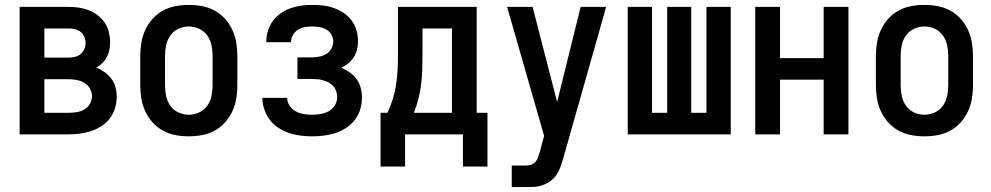

<svg xmlns="http://www.w3.org/2000/svg" viewBox="-20 -548 4040 783"><path d="M60 0V-520H259Q280 -520 301 -517Q322 -514 341.5 -506.5Q361 -499 378 -486Q395 -473 407 -455.5Q419 -438 424 -417Q429 -396 429 -375Q429 -359 426 -344Q423 -329 415.5 -315Q408 -301 397 -290.5Q386 -280 373 -272Q391 -265 407 -253.5Q423 -242 434.5 -226.5Q446 -211 451 -192Q456 -173 456 -154Q456 -130 449 -107Q442 -84 428 -65.5Q414 -47 394 -34Q374 -21 351.5 -13.5Q329 -6 305.5 -3Q282 0 259 0ZM161 -313H259Q272 -313 285 -316Q298 -319 308 -327Q318 -335 323.5 -347.5Q329 -360 329 -373Q329 -386 323.5 -398.5Q318 -411 308 -418.5Q298 -426 285 -429Q272 -432 259 -432H161ZM161 -88H259Q275 -88 292 -90.5Q309 -93 323.5 -101.5Q338 -110 346.5 -124.5Q355 -139 355 -156Q355 -172 346.5 -187Q338 -202 323.5 -210.5Q309 -219 292 -222Q275 -225 259 -225H161Z M750 8Q723 8 696 3Q669 -2 645 -15Q621 -28 602.5 -48.5Q584 -69 572.5 -94Q561 -119 556.5 -146Q552 -173 552 -200V-320Q552 -347 556.5 -374Q561 -401 572.5 -426Q584 -451 602.5 -471.5Q621 -492 645 -505Q669 -518 696 -523Q723 -528 750 -528Q777 -528 804 -523Q831 -518 855 -505Q879 -492 897.5 -471.5Q916 -451 927.5 -426Q939 -401 943.5 -374Q948 -347 948 -320V-200Q948 -173 943.5 -146Q939 -119 927.5 -94Q916 -69 897.5 -48.5Q879 -28 855 -15Q831 -2 804 3Q777 8 750 8ZM750 -80Q772 -80 792.5 -89.5Q813 -99 825.5 -117Q838 -135 842.5 -156.5Q847 -178 847 -200V-320Q847 -342 842.5 -363.5Q838 -385 825.5 -403Q813 -421 792.5 -430.5Q772 -440 750 -440Q728 -440 707.5 -430.5Q687 -421 674.5 -403Q662 -385 657.5 -363.5Q653 -342 653 -320V-200Q653 -178 657.5 -156.5Q662 -135 674.5 -117Q687 -99 707.5 -89.5Q728 -80 750 -80Z M1253 8Q1229 8 1205 5Q1181 2 1158 -6Q1135 -14 1115 -27Q1095 -40 1080.5 -59Q1066 -78 1058 -101.5Q1050 -125 1050 -149Q1050 -149 1050 -149Q1050 -149 1050 -149H1151Q1151 -149 1151 -149Q1151 -149 1151 -149Q1151 -132 1161 -117Q1171 -102 1186 -94Q1201 -86 1218 -83Q1235 -80 1253 -80Q1270 -80 1287.5 -83Q1305 -86 1320.5 -94.5Q1336 -103 1345.5 -118.5Q1355 -134 1355 -152Q1355 -164 1351 -176Q1347 -188 1339 -197Q1331 -206 1320.5 -211.5Q1310 -217 1298 -220.5Q1286 -224 1274 -225Q1262 -226 1250 -226H1193V-314H1250Q1266 -314 1281.5 -317Q1297 -320 1310 -327.5Q1323 -335 1331 -349Q1339 -363 1339 -379Q1339 -394 1331.5 -407Q1324 -420 1311 -427.5Q1298 -435 1283 -437.5Q1268 -440 1253 -440Q1238 -440 1223 -437.5Q1208 -435 1195.5 -427Q1183 -419 1175 -405.5Q1167 -392 1167 -377Q1167 -377 1167 -376.5Q1167 -376 1167 -376H1066Q1066 -377 1066 -377.5Q1066 -378 1066 -379Q1066 -401 1073 -423Q1080 -445 1093 -463Q1106 -481 1125 -494Q1144 -507 1165 -514.5Q1186 -522 1208 -525Q1230 -528 1253 -528Q1275 -528 1297.5 -525.5Q1320 -523 1341 -515.5Q1362 -508 1381 -495.5Q1400 -483 1413.5 -465Q1427 -447 1433.5 -425Q1440 -403 1440 -380Q1440 -363 1436 -346.5Q1432 -330 1423 -315.5Q1414 -301 1400.5 -290Q1387 -279 1372 -272Q1390 -264 1406.5 -252.5Q1423 -241 1434.5 -225Q1446 -209 1451 -189.5Q1456 -170 1456 -150Q1456 -126 1449 -102Q1442 -78 1427 -59Q1412 -40 1391.5 -26.5Q1371 -13 1348 -5.5Q1325 2 1301 5Q1277 8 1253 8Z M1968 131H1868V0H1632V131H1532V-88H1560Q1573 -115 1582 -144.5Q1591 -174 1595.5 -204Q1600 -234 1601.5 -264.5Q1603 -295 1603 -325V-520H1924V-88H1968ZM1823 -88V-432H1703V-325Q1703 -295 1702 -264.5Q1701 -234 1697.5 -204.5Q1694 -175 1686.5 -145.5Q1679 -116 1668 -88Z M2067 215V127H2123Q2133 127 2143.5 124.5Q2154 122 2161.5 114.5Q2169 107 2173 97Q2177 87 2179 77Q2180 77 2180 77Q2180 77 2180 77L2199 6L2048 -520H2152L2252 -132L2348 -520H2452L2276 101Q2271 118 2265 134.5Q2259 151 2249 165.5Q2239 180 2224.5 190.5Q2210 201 2193 207Q2176 213 2158.5 214Q2141 215 2123 215Z M2540 0V-520H2639V-88H2701V-520H2799V-88H2861V-520H2960V0Z M3060 0V-520H3161V-311H3339V-520H3440V0H3339V-223H3161V0Z M3750 8Q3723 8 3696 3Q3669 -2 3645 -15Q3621 -28 3602.5 -48.5Q3584 -69 3572.5 -94Q3561 -119 3556.5 -146Q3552 -173 3552 -200V-320Q3552 -347 3556.5 -374Q3561 -401 3572.5 -426Q3584 -451 3602.5 -471.5Q3621 -492 3645 -505Q3669 -518 3696 -523Q3723 -528 3750 -528Q3777 -528 3804 -523Q3831 -518 3855 -505Q3879 -492 3897.5 -471.5Q3916 -451 3927.5 -426Q3939 -401 3943.5 -374Q3948 -347 3948 -320V-200Q3948 -173 3943.5 -146Q3939 -119 3927.5 -94Q3916 -69 3897.5 -48.5Q3879 -28 3855 -15Q3831 -2 3804 3Q3777 8 3750 8ZM3750 -80Q3772 -80 3792.5 -89.5Q3813 -99 3825.5 -117Q3838 -135 3842.5 -156.5Q3847 -178 3847 -200V-320Q3847 -342 3842.5 -363.5Q3838 -385 3825.5 -403Q3813 -421 3792.5 -430.5Q3772 -440 3750 -440Q3728 -440 3707.5 -430.5Q3687 -421 3674.5 -403Q3662 -385 3657.5 -363.5Q3653 -342 3653 -320V-200Q3653 -178 3657.5 -156.5Q3662 -135 3674.5 -117Q3687 -99 3707.5 -89.5Q3728 -80 3750 -80Z"/></svg>

Font: Iosevka SS04 Semibold
Style: Regular
Weight: 600
Monospace: yes
Designer: Belleve Invis
Foundry: Belleve Invis
Version: Version 19.0.0; ttfautohint (v1.8.4)